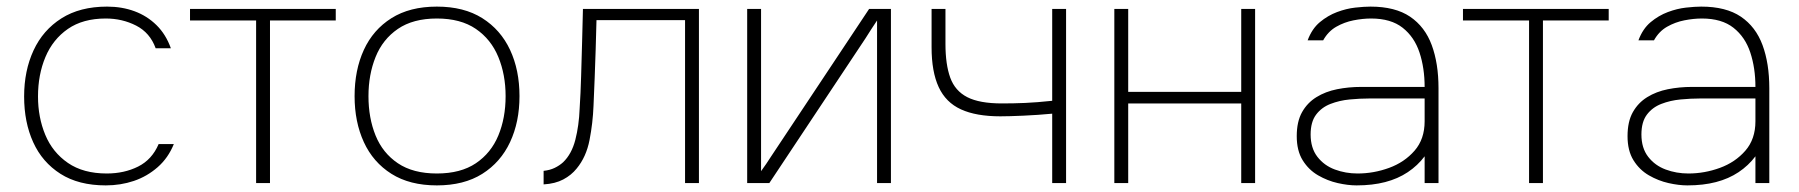

<svg xmlns="http://www.w3.org/2000/svg" viewBox="-20 -554 5444 581"><path d="M300 7Q218 7 163 -28Q108 -63 80.5 -123.5Q53 -184 53 -262Q53 -340 81.5 -401.5Q110 -463 166 -498.5Q222 -534 304 -534Q349 -534 387 -520Q425 -506 453.5 -478Q482 -450 497 -408H451Q434 -455 392 -476.5Q350 -498 300 -498Q231 -498 185.5 -466.5Q140 -435 117.5 -381.5Q95 -328 95 -262Q95 -199 117 -146Q139 -93 185.5 -61Q232 -29 303 -29Q356 -29 398 -50Q440 -71 460 -118H506Q489 -76 457 -48Q425 -20 385 -6.5Q345 7 300 7Z M755 0V-492H555V-527H996V-492H797V0Z M1302 7Q1220 7 1164.5 -28Q1109 -63 1081 -124Q1053 -185 1053 -263Q1053 -342 1081 -403Q1109 -464 1164.5 -499Q1220 -534 1302 -534Q1384 -534 1439.5 -499Q1495 -464 1523.5 -403Q1552 -342 1552 -263Q1552 -185 1523.5 -124Q1495 -63 1439.5 -28Q1384 7 1302 7ZM1302 -29Q1374 -29 1420 -60Q1466 -91 1488 -144Q1510 -197 1510 -263Q1510 -328 1488 -381.5Q1466 -435 1420 -466.5Q1374 -498 1302 -498Q1230 -498 1184 -466.5Q1138 -435 1116.5 -381.5Q1095 -328 1095 -263Q1095 -197 1116.5 -144Q1138 -91 1184 -60Q1230 -29 1302 -29Z M1625 4V-37Q1644 -39 1658.5 -46Q1673 -53 1684 -63Q1710 -88 1721 -131Q1732 -174 1734 -225Q1737 -271 1738.5 -323.5Q1740 -376 1741.5 -428.5Q1743 -481 1744 -527H2095V0H2053V-493H1785Q1784 -447 1782.5 -403.5Q1781 -360 1779.5 -318Q1778 -276 1776 -234Q1774 -182 1764 -130.5Q1754 -79 1725 -44Q1709 -24 1684.5 -11Q1660 2 1625 4Z M2241 0V-527H2283V-36Q2291 -47 2298.5 -58Q2306 -69 2313 -80L2610 -527H2676V0H2634V-492Q2625 -479 2616.5 -465.5Q2608 -452 2599 -438L2308 0Z M3164 0V-210Q3122 -206 3077.5 -204Q3033 -202 3007 -202Q2934 -202 2888 -223Q2842 -244 2820.5 -290.5Q2799 -337 2799 -411V-527H2841V-421Q2841 -359 2855.5 -319Q2870 -279 2907 -260Q2944 -241 3012 -241Q3047 -241 3082 -242.5Q3117 -244 3164 -249V-527H3206V0Z M3352 0V-527H3394V-276H3736V-527H3778V0H3736V-241H3394V0Z M4085 7Q4059 7 4028 0Q3997 -7 3968.5 -23.5Q3940 -40 3922 -69Q3904 -98 3904 -142Q3904 -186 3920 -214.5Q3936 -243 3963.5 -260Q3991 -277 4026 -284Q4061 -291 4099 -291H4291Q4291 -348 4275.5 -395Q4260 -442 4224.5 -470Q4189 -498 4129 -498Q4104 -498 4076 -492.5Q4048 -487 4023.5 -473Q3999 -459 3984 -432H3937Q3950 -467 3974 -487Q3998 -507 4026 -517.5Q4054 -528 4081 -531Q4108 -534 4127 -534Q4202 -534 4247 -503.5Q4292 -473 4312.5 -417.5Q4333 -362 4333 -287V0H4291V-81Q4270 -53 4240 -33Q4210 -13 4171.5 -3Q4133 7 4085 7ZM4088 -29Q4137 -29 4183.5 -46Q4230 -63 4260.5 -98Q4291 -133 4291 -187V-256H4124Q4095 -256 4064 -253Q4033 -250 4006 -239.5Q3979 -229 3962.5 -207Q3946 -185 3946 -147Q3946 -106 3966.5 -79.5Q3987 -53 4019.5 -41Q4052 -29 4088 -29Z M4607 0V-492H4407V-527H4848V-492H4649V0Z M5086 7Q5060 7 5029 0Q4998 -7 4969.5 -23.5Q4941 -40 4923 -69Q4905 -98 4905 -142Q4905 -186 4921 -214.5Q4937 -243 4964.5 -260Q4992 -277 5027 -284Q5062 -291 5100 -291H5292Q5292 -348 5276.5 -395Q5261 -442 5225.5 -470Q5190 -498 5130 -498Q5105 -498 5077 -492.5Q5049 -487 5024.5 -473Q5000 -459 4985 -432H4938Q4951 -467 4975 -487Q4999 -507 5027 -517.5Q5055 -528 5082 -531Q5109 -534 5128 -534Q5203 -534 5248 -503.5Q5293 -473 5313.5 -417.5Q5334 -362 5334 -287V0H5292V-81Q5271 -53 5241 -33Q5211 -13 5172.5 -3Q5134 7 5086 7ZM5089 -29Q5138 -29 5184.5 -46Q5231 -63 5261.5 -98Q5292 -133 5292 -187V-256H5125Q5096 -256 5065 -253Q5034 -250 5007 -239.5Q4980 -229 4963.5 -207Q4947 -185 4947 -147Q4947 -106 4967.5 -79.5Q4988 -53 5020.5 -41Q5053 -29 5089 -29Z"/></svg>

Font: Onest Thin
Style: Regular
Weight: 250
Designer: Dmitri Voloshin, Andrey Kudryavtsev
Foundry: Dmitri Voloshin, Andrey Kudryavtsev
Version: Version 1.000;gftools[0.9.33]